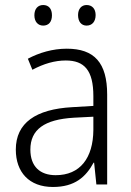

<svg xmlns="http://www.w3.org/2000/svg" viewBox="-20 -735 523 765"><path d="M117 -674C117 -649 131 -633 152 -633C174 -633 187 -648 187 -674C187 -700 174 -715 152 -715C131 -715 117 -700 117 -674ZM291 -675C291 -649 304 -633 325 -633C347 -633 361 -649 361 -675C361 -700 347 -715 325 -715C305 -715 291 -700 291 -675ZM246 -541C190 -541 136 -525 91 -501L109 -457C154 -481 198 -494 242 -494C316 -494 352 -455 352 -352V-313L268 -308C122 -300 43 -245 43 -139C43 -49 96 10 191 10C278 10 322 -30 353 -87H355L364 0H407V-358C407 -485 356 -541 246 -541ZM274 -266 352 -270V-217C351 -105 299 -37 202 -37C139 -37 101 -72 101 -139C101 -219 157 -259 274 -266Z"/></svg>

Font: Noto Sans SemiCondensed Light
Style: Regular
Weight: 300
Width: 4
Designer: Monotype Design Team
Foundry: Monotype Imaging Inc.
Version: Version 2.013